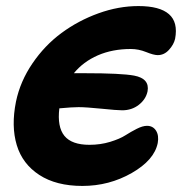

<svg xmlns="http://www.w3.org/2000/svg" viewBox="-20 -575 594 627"><path d="M249 32.2Q163.6 32.2 108.4 -3.7Q53.2 -39.6 34.7 -101.3Q16.1 -163.1 32.2 -243.2Q45.9 -309.1 85.9 -367.9Q126 -426.8 180.9 -467.3Q235.8 -507.8 301.5 -531.5Q367.2 -555.2 432.1 -555.2Q501.5 -555.2 531.7 -528.8Q562 -502.4 551.8 -448.2Q547.4 -429.2 531.7 -412.1Q516.1 -395 495.1 -395Q481.9 -395 457.3 -405Q432.6 -415 407.2 -415Q347.2 -415 299.6 -394.3Q252 -373.5 221.2 -335.9H257.8Q375.5 -335.9 418 -328.1Q469.2 -318.4 461.9 -276.9Q456.5 -251 433.6 -232.9Q410.6 -214.8 378.9 -214.8Q362.3 -214.8 311.5 -220Q260.7 -225.1 236.8 -225.1Q215.8 -225.1 173.8 -221.2Q166.5 -160.6 190.4 -131.3Q214.4 -102.1 272 -102.1Q308.1 -102.1 339.8 -111.8Q371.6 -121.6 389.4 -133.1Q407.2 -144.5 426.5 -154.3Q445.8 -164.1 460 -164.1Q479.5 -164.1 489.5 -148.4Q499.5 -132.8 495.1 -107.9Q483.9 -52.2 410.2 -10Q336.4 32.2 249 32.2Z"/></svg>

Font: Shantell Sans Irregular Bouncy
Style: Bold Italic
Weight: 700
Italic angle: -11.31°
Designer: Stephen Nixon, Anya Danilova, Shantell Martin
Foundry: Arrow Type
Version: Version 1.006;[9816181b4]